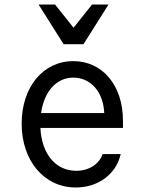

<svg xmlns="http://www.w3.org/2000/svg" viewBox="-20 -821 640 851"><path d="M159 -254H525V-286C525 -442 435 -550 305 -550C171 -550 76 -435 76 -273C76 -108 176 10 316 10C415 10 495 -49 515 -138H435C419 -93 374 -64 318 -64C226 -64 165 -139 159 -254ZM305 -477C381 -477 438 -415 442 -320H162C176 -416 230 -477 305 -477ZM262 -625H350L461 -801H388L306 -698L224 -801H151Z"/></svg>

Font: CommitMonoNiceRocks
Style: Regular
Weight: 400
Monospace: yes
Designer: Eigil Nikolajsen
Foundry: Eigil Nikolajsen
Version: Version 1.143